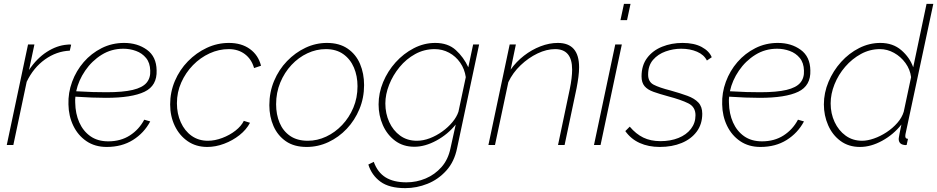

<svg xmlns="http://www.w3.org/2000/svg" viewBox="-20 -750 4847 993"><path d="M125 -520H158L130 -388Q170 -448 222 -481.5Q274 -515 327 -519Q333 -520 338 -520Q343 -520 348 -519L341 -488Q272 -485 212.5 -442.5Q153 -400 118 -327L49 0H15Z M532 10Q471 10 427 -20Q383 -50 359 -100Q335 -150 334 -210Q332 -270 353 -327Q374 -384 413 -429Q452 -474 505.5 -501Q559 -528 622 -528Q691 -528 740 -492.5Q789 -457 790 -386Q793 -307 727.5 -275.5Q662 -244 528 -244Q492 -244 454 -245.5Q416 -247 370 -250Q368 -234 369 -219Q370 -162 390 -117Q410 -72 447.5 -45.5Q485 -19 540 -19Q604 -19 651.5 -49.5Q699 -80 726 -131L757 -122Q725 -62 667.5 -26Q610 10 532 10ZM618 -498Q556 -498 505.5 -466.5Q455 -435 420.5 -384.5Q386 -334 374 -278Q423 -275 460 -274Q497 -273 531 -273Q616 -273 666.5 -285Q717 -297 738 -322Q759 -347 757 -385Q756 -425 735.5 -450Q715 -475 683.5 -486.5Q652 -498 618 -498Z M1052 10Q994 10 951 -19.5Q908 -49 884 -99Q860 -149 860 -210Q860 -274 884.5 -331.5Q909 -389 952 -433Q995 -477 1049.5 -502.5Q1104 -528 1164 -528Q1229 -528 1272.5 -496.5Q1316 -465 1330 -410L1294 -398Q1281 -444 1246.5 -470Q1212 -496 1163 -496Q1112 -496 1064 -474Q1016 -452 978 -413Q940 -374 917.5 -323.5Q895 -273 895 -216Q895 -162 915 -117.5Q935 -73 971 -47.5Q1007 -22 1055 -22Q1091 -22 1129.5 -36.5Q1168 -51 1198 -74.5Q1228 -98 1241 -125L1273 -115Q1254 -79 1218.5 -51Q1183 -23 1139 -6.5Q1095 10 1052 10Z M1566 10Q1501 10 1458.5 -19.5Q1416 -49 1394.5 -98Q1373 -147 1373 -206Q1373 -273 1397.5 -331.5Q1422 -390 1464.5 -434Q1507 -478 1560 -503Q1613 -528 1671 -528Q1735 -528 1778 -498.5Q1821 -469 1842 -419.5Q1863 -370 1863 -310Q1863 -244 1839 -186Q1815 -128 1773.5 -84Q1732 -40 1678.5 -15Q1625 10 1566 10ZM1572 -22Q1621 -22 1667 -43.5Q1713 -65 1749.5 -103.5Q1786 -142 1807.5 -193Q1829 -244 1829 -304Q1829 -357 1810.5 -400.5Q1792 -444 1755.5 -470Q1719 -496 1665 -496Q1616 -496 1570 -474.5Q1524 -453 1487.5 -414Q1451 -375 1429.5 -323Q1408 -271 1408 -211Q1408 -158 1426 -115Q1444 -72 1480.5 -47Q1517 -22 1572 -22Z M2076 223Q1993 223 1947.5 189.5Q1902 156 1885 101L1913 87Q1933 142 1974.5 167.5Q2016 193 2082 193Q2134 193 2181.5 173Q2229 153 2263.5 114Q2298 75 2310 16L2337 -106Q2296 -55 2237 -23Q2178 9 2123 9Q2065 9 2023.5 -22Q1982 -53 1960 -103Q1938 -153 1938 -210Q1938 -269 1961.5 -325.5Q1985 -382 2026 -427.5Q2067 -473 2120 -500.5Q2173 -528 2231 -528Q2297 -528 2337.5 -491Q2378 -454 2402 -402L2427 -520H2458L2344 16Q2330 86 2288.5 132Q2247 178 2191 200.5Q2135 223 2076 223ZM2136 -22Q2169 -22 2203 -35Q2237 -48 2267.5 -70Q2298 -92 2320 -118.5Q2342 -145 2351 -172L2389 -351Q2383 -393 2360 -426Q2337 -459 2302.5 -477.5Q2268 -496 2228 -496Q2174 -496 2127.5 -470.5Q2081 -445 2046.5 -403Q2012 -361 1992.5 -311.5Q1973 -262 1973 -215Q1973 -163 1993 -119Q2013 -75 2049.5 -48.5Q2086 -22 2136 -22Z M2616 -520H2648L2621 -390Q2650 -431 2690 -462Q2730 -493 2775.5 -510.5Q2821 -528 2865 -528Q2975 -528 2975 -402Q2975 -379 2971.5 -352Q2968 -325 2962 -294L2900 0H2866L2927 -290Q2933 -319 2936 -344.5Q2939 -370 2939 -390Q2939 -496 2851 -496Q2807 -496 2760 -473.5Q2713 -451 2672.5 -412.5Q2632 -374 2609 -325L2540 0H2506Z M3207 -730H3241L3223 -646H3189ZM3162 -520H3196L3086 0H3052Z M3392 10Q3334 10 3288.5 -10.5Q3243 -31 3214 -72L3237 -95Q3269 -57 3307 -38.5Q3345 -20 3396 -20Q3448 -20 3489 -36.5Q3530 -53 3553.5 -83.5Q3577 -114 3577 -154Q3577 -197 3540 -215.5Q3503 -234 3435 -252Q3391 -264 3360 -275Q3329 -286 3313.5 -304.5Q3298 -323 3298 -355Q3298 -412 3327 -450.5Q3356 -489 3404.5 -508.5Q3453 -528 3510 -528Q3570 -528 3609 -507Q3648 -486 3661 -454L3636 -437Q3621 -467 3585 -482.5Q3549 -498 3503 -498Q3462 -498 3422.5 -484Q3383 -470 3357.5 -440.5Q3332 -411 3332 -364Q3332 -327 3360.5 -312Q3389 -297 3448 -282Q3498 -268 3535 -254.5Q3572 -241 3592 -219.5Q3612 -198 3612 -162Q3612 -108 3583.5 -69.5Q3555 -31 3505.5 -10.5Q3456 10 3392 10Z M3913 10Q3852 10 3808 -20Q3764 -50 3740 -100Q3716 -150 3715 -210Q3713 -270 3734 -327Q3755 -384 3794 -429Q3833 -474 3886.5 -501Q3940 -528 4003 -528Q4072 -528 4121 -492.5Q4170 -457 4171 -386Q4174 -307 4108.5 -275.5Q4043 -244 3909 -244Q3873 -244 3835 -245.5Q3797 -247 3751 -250Q3749 -234 3750 -219Q3751 -162 3771 -117Q3791 -72 3828.5 -45.5Q3866 -19 3921 -19Q3985 -19 4032.5 -49.5Q4080 -80 4107 -131L4138 -122Q4106 -62 4048.5 -26Q3991 10 3913 10ZM3999 -498Q3937 -498 3886.5 -466.5Q3836 -435 3801.5 -384.5Q3767 -334 3755 -278Q3804 -275 3841 -274Q3878 -273 3912 -273Q3997 -273 4047.5 -285Q4098 -297 4119 -322Q4140 -347 4138 -385Q4137 -425 4116.5 -450Q4096 -475 4064.5 -486.5Q4033 -498 3999 -498Z M4428 10Q4369 10 4327 -21Q4285 -52 4263 -102.5Q4241 -153 4241 -210Q4241 -270 4265 -327Q4289 -384 4330 -429.5Q4371 -475 4423.5 -501.5Q4476 -528 4533 -528Q4598 -528 4641.5 -490.5Q4685 -453 4703 -402L4772 -730H4807L4663 -56Q4662 -51 4662 -46Q4662 -32 4676 -32L4669 0Q4660 1 4653 -1Q4628 -6 4628 -32Q4628 -35 4629 -40Q4630 -45 4632.5 -60Q4635 -75 4642 -106Q4601 -54 4542.5 -22Q4484 10 4428 10ZM4439 -22Q4466 -22 4499.5 -33.5Q4533 -45 4565 -66Q4597 -87 4621 -114.5Q4645 -142 4654 -172L4692 -351Q4687 -391 4663 -424Q4639 -457 4604 -476.5Q4569 -496 4531 -496Q4479 -496 4433 -471Q4387 -446 4351.5 -405Q4316 -364 4296 -314Q4276 -264 4276 -215Q4276 -163 4296.5 -119Q4317 -75 4353.5 -48.5Q4390 -22 4439 -22Z"/></svg>

Font: Raleway ExtraLight
Style: Italic
Weight: 200
Italic angle: -12°
Designer: Matt McInerney, Pablo Impallari, Rodrigo Fuenzalida
Foundry: Matt McInerney, Pablo Impallari, Rodrigo Fuenzalida
Version: Version 4.026